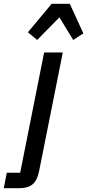

<svg xmlns="http://www.w3.org/2000/svg" viewBox="-103 -798 462 1018"><path d="M-67 118H4L131 -520H230L105 106Q100 132 91.5 150Q83 168 70 179Q57 190 39 195Q21 200 -4 200H-83ZM45 -627 171 -778H267L339 -621L285 -586L212 -706L94 -586Z"/></svg>

Font: IBM Plex Sans Condensed Medium
Style: Italic
Weight: 500
Width: 3
Italic angle: -11°
Designer: Mike Abbink, Paul van der Laan, Pieter van Rosmalen
Foundry: Bold Monday
Version: Version 1.3